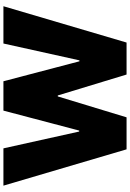

<svg xmlns="http://www.w3.org/2000/svg" viewBox="163 -930 767 1134"><g transform="rotate(-90 547.0 -363.5)"><path d="M862.2 0H673.3L549.7 -406.2H544L420.5 0H231.5L17 -727.3H237.2L336.6 -279.8H342.3L460.2 -727.3H633.5L751.4 -278.4H757.1L856.5 -727.3H1076.7Z"/></g></svg>

Font: Linik Sans Black
Style: Regular
Weight: 900
Designer: Fonts by Rasmus Andersson / Changes by Cristiano Sobral with parts from Marc Monis
Foundry: rsms
Version: Version 3.020; ttfautohint (v1.6)